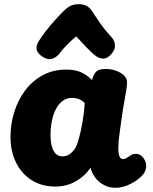

<svg xmlns="http://www.w3.org/2000/svg" viewBox="-20 -887 732 916"><path d="M30 -234Q30 -295 48 -352.5Q66 -410 100 -455.5Q134 -501 183.5 -528Q233 -555 297 -555Q339 -555 368 -541.5Q397 -528 419 -505Q424 -527 436.5 -542.5Q449 -558 484 -558Q525 -558 556 -539Q587 -520 586 -492Q585 -466 576 -419Q567 -372 561 -327Q559 -313 556 -292Q553 -271 550.5 -250.5Q548 -230 546 -215Q545 -201 544.5 -180Q544 -159 549 -143.5Q554 -128 568 -128Q575 -128 580 -131Q585 -134 591 -138Q602 -145 609 -149Q616 -153 629 -153Q643 -153 655.5 -142.5Q668 -132 674.5 -114Q681 -96 674 -75Q668 -56 644.5 -36.5Q621 -17 590.5 -4Q560 9 531 9Q502 9 477.5 -3.5Q453 -16 436 -37.5Q419 -59 412 -87Q387 -49 343 -23Q299 3 245 3Q178 3 130 -28Q82 -59 56 -112.5Q30 -166 30 -234ZM221 -242Q221 -215 226.5 -192Q232 -169 244.5 -155Q257 -141 278 -141Q295 -141 309 -149.5Q323 -158 334 -173Q345 -188 351 -208Q358 -231 363.5 -254.5Q369 -278 373 -302Q377 -326 380 -349.5Q383 -373 384 -396Q373 -407 358 -413.5Q343 -420 323 -420Q299 -420 280 -406.5Q261 -393 248 -369Q235 -345 228 -312.5Q221 -280 221 -242ZM263 -631Q252 -616 231.5 -607.5Q211 -599 185 -615Q160 -631 155.5 -648.5Q151 -666 162 -686Q175 -708 196.5 -736Q218 -764 241 -789.5Q264 -815 279 -830Q298 -849 314.5 -858Q331 -867 355 -867Q381 -867 396.5 -857Q412 -847 423 -828Q435 -809 458 -776Q481 -743 514 -707Q527 -693 528.5 -671Q530 -649 510 -628Q491 -606 472 -607.5Q453 -609 440 -618Q417 -635 391.5 -662Q366 -689 344 -713Q333 -705 319 -692Q305 -679 290.5 -663.5Q276 -648 263 -631Z"/></svg>

Font: Playpen Sans ExtraBold
Style: Regular
Weight: 800
Designer: Laura Meseguer, Veronika Burian, José Scaglione
Foundry: TypeTogether
Version: Version 1.001